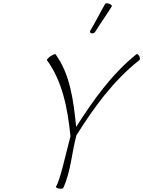

<svg xmlns="http://www.w3.org/2000/svg" viewBox="-20 -1151 880 1180"><path d="M564 -954C597 -1008 635 -1059 667 -1112C670 -1116 664 -1123 653 -1127C642 -1132 630 -1132 627 -1128C595 -1074 569 -1019 537 -966C531 -958 532 -950 540 -947C547 -944 559 -947 564 -954ZM268 -782C363 -653 396 -485 413 -314V-313C385 -208 350 -44 324 -4C321 0 329 5 342 8C354 10 366 9 369 4C417 -103 420 -211 450 -320C556 -489 676 -655 837 -782C841 -785 841 -796 836 -806C831 -815 823 -821 819 -818C665 -695 552 -533 448 -371C432 -533 411 -695 321 -818C319 -821 306 -815 291 -806C277 -796 267 -785 268 -782Z"/></svg>

Font: Nupuram Thin Italic
Style: Regular
Weight: 100
Designer: Santhosh Thottingal (santhosh.thottingal@gmail.com)
Foundry: SMC
Version: Version 1.000